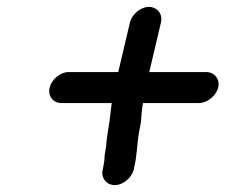

<svg xmlns="http://www.w3.org/2000/svg" viewBox="-20 -574 654 557"><path d="M368 -82 370 -92C378 -126 377 -154 383 -188L389 -220C390 -234 391 -257 395 -275H557C581 -275 607 -296 613 -320C619 -344 602 -365 578 -365H413L447 -509C453 -533 436 -554 412 -554C388 -554 363 -533 357 -509L323 -365H179C155 -365 130 -344 124 -320C118 -296 134 -275 158 -275H304C303 -267 302 -258 301 -249C298 -216 290 -183 288 -151L284 -127C283 -114 283 -105 280 -92L278 -82C272 -58 289 -37 313 -37C337 -37 362 -58 368 -82Z"/></svg>

Font: Electronic
Style: BlkIt
Weight: 900
Version: Version 1.011